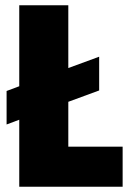

<svg xmlns="http://www.w3.org/2000/svg" viewBox="-20 -708 502 728"><path d="M239 -152H445V0H53V-254L5 -236V-363L53 -381V-688H239V-450L356 -493V-365L239 -322Z"/></svg>

Font: Saira Semi Condensed ExtraBold
Style: Regular
Weight: 800
Width: 4
Designer: Hector Gatti with collaboration of the Omnibus-Type team
Foundry: Omnibus-Type
Version: Version 1.001; ttfautohint (v1.8)